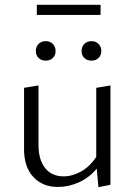

<svg xmlns="http://www.w3.org/2000/svg" viewBox="-20 -773 560 798"><path d="M398 -711H133V-753H398ZM129 -561Q129 -579 140.5 -590.5Q152 -602 170 -602Q188 -602 199.5 -590.5Q211 -579 211 -561Q211 -543 199.5 -532Q188 -521 170 -521Q152 -521 140.5 -532Q129 -543 129 -561ZM401 -561Q401 -543 389.5 -532Q378 -521 361 -521Q342 -521 330.5 -532Q319 -543 319 -561Q319 -579 330.5 -590.5Q342 -602 361 -602Q378 -602 389.5 -590.5Q401 -579 401 -561ZM439 -418V-5L389 5L382 -72Q350 -34 307.5 -15Q265 4 220 4Q157 4 118.5 -37.5Q80 -79 80 -152V-408L140 -418V-171Q140 -109 167.5 -74.5Q195 -40 244 -40Q281 -40 317.5 -60.5Q354 -81 380 -121V-408Z"/></svg>

Font: Isabella Sans
Style: Regular
Weight: 400
Designer: Original fonts by Christian Thalmann (Catharsis Fonts), Modifications by Cristiano Sobral
Version: Version 0.002;July 12, 2020;FontCreator 13.0.0.2655 64-bit; 